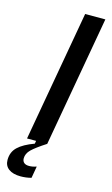

<svg xmlns="http://www.w3.org/2000/svg" viewBox="-206 -815 632 1083"><g transform="rotate(15 109.5 -273.5)"><path d="M132 0H14L149 -763H267ZM-61 145Q-61 99 -30 69.5Q1 40 64 17L67 0H132Q73 38 49 61.5Q25 85 25 113Q25 129 35 138Q45 147 65 147Q85 147 108 139L96 208Q65 216 34 216Q-11 216 -36 197.5Q-61 179 -61 145Z"/></g></svg>

Font: Open Sauce Sans Medium Italic
Style: Regular
Weight: 500
Italic angle: -10°
Designer: Alfredo Marco Pradil
Foundry: Creative Sauce Fz LLC
Version: Version 1.477